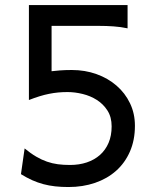

<svg xmlns="http://www.w3.org/2000/svg" viewBox="-20 -733 626 765"><path d="M95.2 -712.9H488.3V-620.1Q460.4 -626 432.4 -627.9Q404.3 -629.9 373.5 -629.9H185.5V-449.2Q196.8 -450.7 218 -452.4Q239.3 -454.1 266.1 -454.1Q318.8 -454.1 364.5 -437.7Q410.2 -421.4 444.3 -391.8Q478.5 -362.3 498 -321.5Q517.6 -280.8 517.6 -231.9Q517.6 -174.8 497.8 -129.4Q478 -84 442.6 -52.5Q407.2 -21 358.6 -4.4Q310.1 12.2 252.9 12.2Q224.6 12.2 200 9.5Q175.3 6.8 152.6 0.7Q129.9 -5.4 108.2 -15.1Q86.4 -24.9 63.5 -39.1L78.1 -141.6Q102.5 -121.6 124.3 -108.9Q146 -96.2 167.2 -88.9Q188.5 -81.5 210.7 -78.6Q232.9 -75.7 258.8 -75.7Q295.4 -75.7 325.9 -85.9Q356.4 -96.2 378.4 -115.7Q400.4 -135.3 412.6 -163.8Q424.8 -192.4 424.8 -229.5Q424.8 -266.6 408.2 -292.5Q391.6 -318.4 366 -334.7Q340.3 -351.1 309.3 -358.6Q278.3 -366.2 249 -366.2Q229.5 -366.2 211.7 -364.5Q193.8 -362.8 175.5 -359.1Q157.2 -355.5 137.5 -349.4Q117.7 -343.3 95.2 -334.5Z"/></svg>

Font: Andika APac
Style: Regular
Weight: 400
Designer: Victor Gaultney, Annie Olsen, Julie Remington, Don Collingsworth, Eric Hays, Becca Hirsbrunner
Foundry: SIL International
Version: Version 5.000